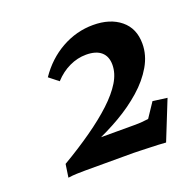

<svg xmlns="http://www.w3.org/2000/svg" viewBox="-80 -660 553 551"><g transform="rotate(-20 196.0 -384.5)"><path d="M46.9 -231.4Q96.7 -260.7 137.7 -289.6Q178.7 -318.4 208.5 -346.2Q238.3 -374 254.4 -400.4Q270.5 -426.8 270.5 -453.1Q270.5 -478.5 254.9 -492.2Q239.3 -505.9 209 -505.9Q182.6 -505.9 157.7 -494.1Q132.8 -482.4 112.3 -460L84 -482.4Q115.2 -528.3 160.6 -553.7Q206.1 -579.1 256.8 -579.1Q308.6 -579.1 340.3 -553.2Q372.1 -527.3 372.1 -480.5Q372.1 -445.3 353 -412.6Q334 -379.9 301.8 -351.6Q269.5 -323.2 230 -300.3Q190.4 -277.3 148.4 -259.8L145.5 -268.6H270.5Q286.1 -268.6 293.9 -269.5Q301.8 -270.5 313.5 -271.5L342.8 -315.4L386.7 -309.6L338.9 -190.4Q329.1 -191.4 315.4 -191.9Q301.8 -192.4 287.1 -192.9Q272.5 -193.4 260.3 -193.8Q248 -194.3 241.2 -194.3H93.8Q81.1 -194.3 67.9 -193.8Q54.7 -193.4 41 -191.4Z"/></g></svg>

Font: Crimson Pro SemiBold
Style: Italic
Weight: 600
Italic angle: -12°
Designer: Jacques Le Bailly
Foundry: Baron von Fonthausen
Version: Version 1.003